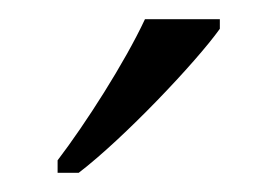

<svg xmlns="http://www.w3.org/2000/svg" viewBox="-20 -786 289 200"><path d="M40 -619V-606H62C109 -642 184 -721 209 -756V-766H131C110 -721 69 -657 40 -619Z"/></svg>

Font: Noto Serif Georgian Light
Style: Regular
Weight: 300
Designer: Monotype Design Team, Akaki Razmadze
Foundry: Google LLC
Version: Version 2.003